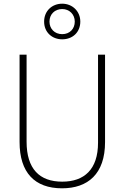

<svg xmlns="http://www.w3.org/2000/svg" viewBox="-20 -1010 674 1040"><path d="M317 -797C373 -797 415 -835 415 -893C415 -949 372 -990 317 -990C262 -990 219 -951 219 -893C219 -834 263 -797 317 -797ZM317 -825C275 -825 248 -855 248 -893C248 -932 276 -961 317 -961C356 -961 385 -932 385 -893C385 -854 358 -825 317 -825ZM549 -240V-714H511V-237C511 -92 436 -26 317 -26C194 -26 124 -95 124 -243V-714H86V-241C86 -75 168 10 316 10C456 10 549 -68 549 -240Z"/></svg>

Font: Noto Sans Thai Looped SemiCondensed ExtraLight
Style: Regular
Weight: 200
Width: 4
Designer: Sasikarn Vongin, Ben Mitchell
Foundry: The Fontpad Ltd
Version: Version 1.001